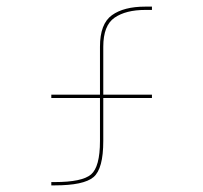

<svg xmlns="http://www.w3.org/2000/svg" viewBox="-20 -650 614 580"><path d="M135 -90V-100H145Q228 -100 255 -123Q282 -146 282 -224V-354H135V-364H282V-509Q282 -578 318 -604Q354 -630 419 -630H439V-620H419Q360 -620 326 -596.5Q292 -573 292 -509V-364H439V-354H292V-224Q292 -140 262.5 -115Q233 -90 145 -90Z"/></svg>

Font: Bungee Hairline
Style: Regular
Weight: 400
Designer: David Jonathan Ross
Foundry: David Jonathan Ross
Version: Version 1.000;PS 1.0;hotconv 1.0.72;makeotf.lib2.5.5900